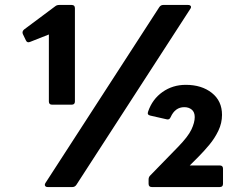

<svg xmlns="http://www.w3.org/2000/svg" viewBox="-20 -754 972 774"><path d="M172 0Q165 0 162 -4.5Q159 -9 163 -16L622 -725Q628 -734 638 -734H738Q746 -734 749 -729.5Q752 -725 747 -718L288 -9Q282 0 272 0ZM592 0Q579 0 579 -13V-30Q579 -40 585 -46L697 -161Q738 -203 751.5 -231.5Q765 -260 765 -282Q765 -302 753 -312Q741 -322 723 -322Q686 -322 668 -282Q663 -270 652 -273L586 -288Q572 -291 577 -304Q594 -354 635 -383Q676 -412 729 -412Q793 -412 834 -379.5Q875 -347 875 -291Q875 -258 860.5 -227.5Q846 -197 824 -170.5Q802 -144 779 -121L745 -87H866Q879 -87 879 -74V-13Q879 0 866 0ZM190 -332Q177 -332 177 -345V-615L101 -585Q89 -580 84 -592L72 -617Q68 -627 77 -635L203 -729Q209 -734 219 -734H269Q282 -734 282 -721V-345Q282 -332 269 -332Z"/></svg>

Font: LINE Seed Sans App
Style: Bold
Weight: 700
Designer: LINE VX Design & Dalton Maag Ltd & Sandoll Inc
Foundry: Dalton Maag Ltd
Version: Version 1.003